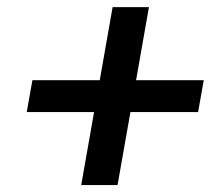

<svg xmlns="http://www.w3.org/2000/svg" viewBox="-20 -620 626 547"><path d="M211.4 -92.8 248 -300.8H56.2L72.3 -391.6H264.2L300.8 -599.6H404.3L367.7 -391.6H560.5L544.4 -300.8H351.6L314.9 -92.8Z"/></svg>

Font: Cascadia Mono PL
Style: Italic
Weight: 400
Italic angle: -10°
Monospace: yes
Designer: Aaron Bell
Foundry: Saja Typeworks
Version: Version 2404.023; ttfautohint (v1.8.4)